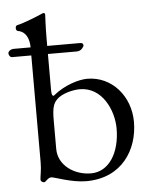

<svg xmlns="http://www.w3.org/2000/svg" viewBox="-72 -749 639 806"><g transform="rotate(-5 247.5 -345.5)"><path d="M-20 -549C-20 -543 -15 -532 -6 -532H75V-81C75 -48 68 -21 68 -9C68 -2 76 3 82 3C85 3 88 1 91 -2C97 -8 105 -15 113 -15C127 -15 197 14 259 14C410 14 480 -100 480 -217C480 -325 404 -414 300 -414C266 -414 204 -397 154 -355C145 -356 145 -367 145 -388V-532H266C281 -532 290 -540 297 -553C297 -561 294 -566 284 -566H145V-593C145 -649 148 -693 148 -698C148 -702 145 -705 142 -705C140 -705 137 -704 133 -702C120 -696 54 -669 28 -664C23 -663 20 -659 20 -652C20 -644 23 -640 29 -639C62 -633 75 -601 75 -566H4C-8 -566 -20 -558 -20 -549ZM145 -253C145 -306 152 -323 166 -338C188 -362 237 -373 265 -373C360 -373 405 -272 405 -195C405 -94 358 -17 282 -17C212 -17 145 -62 145 -132Z"/></g></svg>

Font: EB Garamond
Style: Regular
Weight: 400
Designer: Georg Duffner and Octavio Pardo
Foundry: Georg Duffner
Version: Version 1.000;PS 001.000;hotconv 1.0.88;makeotf.lib2.5.64775